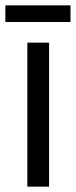

<svg xmlns="http://www.w3.org/2000/svg" viewBox="-37 -762 283 716"><path d="M146 -66H65V-603H146ZM226 -742V-680H-17V-742Z"/></svg>

Font: Noto Sans Malayalam UI ExtraCondensed
Style: Regular
Weight: 400
Width: 2
Designer: Jelle Bosma - Monotype Design Team
Foundry: Monotype Imaging Inc.
Version: Version 2.104; ttfautohint (v1.8.4.7-5d5b)